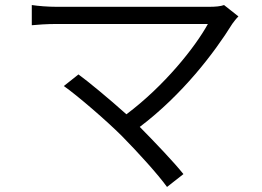

<svg xmlns="http://www.w3.org/2000/svg" viewBox="-20 -700 1040 761"><path d="M925 -635 868 -680C855 -675 834 -673 809 -673H205C170 -673 133 -676 106 -680V-600C125 -602 166 -605 205 -605H804C754 -514 633 -361 481 -247C412 -309 327 -379 291 -405L233 -359C286 -322 403 -221 463 -161C527 -96 606 -9 642 41L707 -10C667 -60 594 -136 534 -197C703 -325 829 -490 901 -606C907 -614 915 -625 925 -635Z"/></svg>

Font: Source Han Sans JP Normal
Style: Regular
Weight: 350
Designer: Ryoko NISHIZUKA 西塚涼子 (kana, bopomofo & ideographs); Paul D. Hunt (Latin, Greek & Cyrillic); Sandoll Communications 산돌커뮤니
Foundry: Adobe
Version: Version 2.002;hotconv 1.0.116;makeotfexe 2.5.65601